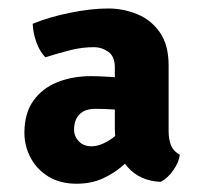

<svg xmlns="http://www.w3.org/2000/svg" viewBox="-20 -668 492 464"><path d="M39 -347Q39 -394.5 60.8 -424.8Q82.5 -455 119 -469.5Q155.5 -484 199.5 -484Q218.5 -484 246 -482.2Q273.5 -480.5 298 -478.5V-400Q279 -402 254.2 -403.5Q229.5 -405 210.5 -405Q185 -405 172 -391.5Q159 -378 159 -354.5Q159 -338.5 170.5 -326.5Q182 -314.5 201 -314.5Q224 -314.5 251.2 -333.8Q278.5 -353 297 -382.5L316.5 -306.5Q300 -288.5 278.5 -269.2Q257 -250 229 -237Q201 -224 165 -224Q125.5 -224 97.2 -241.2Q69 -258.5 54 -286.8Q39 -315 39 -347ZM414.5 -294Q412.5 -276 399 -256.8Q385.5 -237.5 368.5 -228.5Q318 -230.5 287.8 -265Q257.5 -299.5 257.5 -358.5V-505.5Q257.5 -531.5 241.8 -542.8Q226 -554 207.5 -554Q178.5 -554 150.8 -547Q123 -540 89.5 -529.5Q75.5 -544.5 67.8 -566.2Q60 -588 59 -610.5Q99 -627 149.8 -637.2Q200.5 -647.5 241.5 -647.5Q277.5 -647.5 311 -634Q344.5 -620.5 366 -590.2Q387.5 -560 387.5 -509.5V-351.5Q387.5 -331.5 393.2 -317Q399 -302.5 414.5 -294Z"/></svg>

Font: Signika Negative Light
Style: Bold
Weight: 700
Version: Version 2.001